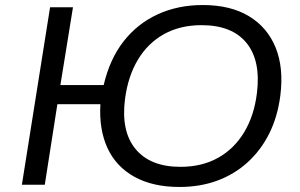

<svg xmlns="http://www.w3.org/2000/svg" viewBox="-20 -734 1192 763"><path d="M693 9Q587 9 514 -31.5Q441 -72 407 -146Q373 -220 379 -320H208L158 0H67L179 -705H270L220 -396H392Q416 -499 471 -569.5Q526 -640 606.5 -677Q687 -714 786 -714Q896 -714 969.5 -669.5Q1043 -625 1075.5 -544.5Q1108 -464 1094 -354Q1083 -269 1049.5 -202.5Q1016 -136 963.5 -88.5Q911 -41 843 -16Q775 9 693 9ZM697 -71Q782 -71 846 -106.5Q910 -142 950 -208Q990 -274 1001 -364Q1017 -493 959.5 -563.5Q902 -634 781 -634Q696 -634 632 -598.5Q568 -563 528.5 -497.5Q489 -432 477 -342Q460 -213 518.5 -142Q577 -71 697 -71Z"/></svg>

Font: Nunito Sans 10pt SemiExpanded
Style: Italic
Weight: 400
Width: 6
Italic angle: -9°
Designer: Vernon Adams
Foundry: Vernon Adams
Version: Version 3.101;gftools[0.9.27]